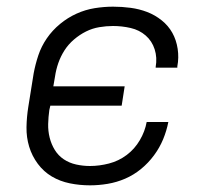

<svg xmlns="http://www.w3.org/2000/svg" viewBox="-20 -548 640 576"><path d="M250 8Q219 8 189.5 2Q160 -4 135.5 -18.5Q111 -33 93.5 -56.5Q76 -80 67.5 -108Q59 -136 59.5 -166.5Q60 -197 65 -228L81 -328Q86 -355 95 -382Q104 -409 120.5 -433Q137 -457 160 -476Q183 -495 209.5 -507Q236 -519 264 -523.5Q292 -528 319 -528Q346 -528 372 -524.5Q398 -521 421.5 -512Q445 -503 465 -487Q485 -471 497 -449.5Q509 -428 513 -401.5Q517 -375 512 -349Q512 -348 512 -347Q512 -346 512 -345H447Q447 -346 447 -346.5Q447 -347 447 -347Q452 -375 444 -400Q436 -425 417 -441.5Q398 -458 372 -464Q346 -470 319 -470Q299 -470 278 -466.5Q257 -463 238 -453.5Q219 -444 202 -429.5Q185 -415 173.5 -397Q162 -379 155 -359Q148 -339 145 -318L140 -289H354L345 -231H131L128 -218Q125 -197 124.5 -176Q124 -155 129 -135Q134 -115 144.5 -98Q155 -81 171.5 -70Q188 -59 208.5 -54.5Q229 -50 250 -50Q278 -50 307 -57.5Q336 -65 360 -83Q384 -101 399.5 -127.5Q415 -154 420 -182H485Q480 -156 469.5 -130.5Q459 -105 442 -82Q425 -59 403 -41Q381 -23 355.5 -12Q330 -1 303 3.5Q276 8 250 8Z"/></svg>

Font: Iosevka SS04 Lt Ex Obl
Style: Regular
Weight: 300
Width: 7
Italic angle: -9°
Monospace: yes
Designer: Belleve Invis
Foundry: Belleve Invis
Version: Version 19.0.0; ttfautohint (v1.8.4)